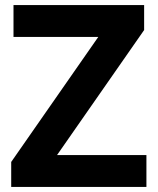

<svg xmlns="http://www.w3.org/2000/svg" viewBox="-20 -785 619 754"><path d="M555 -51H24V-149L366 -640H33V-765H546V-667L204 -176H555Z"/></svg>

Font: Noto Sans Tamil UI
Style: Regular
Weight: 400
Designer: Jelle Bosma - Monotype Design Team
Foundry: Monotype Imaging Inc.
Version: Version 2.004